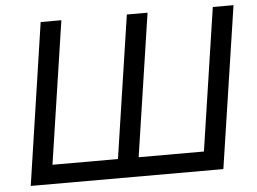

<svg xmlns="http://www.w3.org/2000/svg" viewBox="-51 -784 1136 850"><g transform="rotate(-5 517.0 -359.5)"><path d="M52 0 159 -719H251L156 -85H447L542 -719H634L539 -85H829L924 -719H1016L908 0Z"/></g></svg>

Font: Nunitoga
Style: Medium Italic
Weight: 500
Italic angle: -9°
Designer: Vernon Adams
Foundry: Vernon Adams
Version: Version 1.0